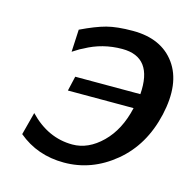

<svg xmlns="http://www.w3.org/2000/svg" viewBox="-80 -566 653 655"><g transform="rotate(15 246.5 -238.5)"><path d="M38 -48 59 -128Q126 -58 212 -58Q268 -58 316 -105Q364 -152 382 -232H150L162 -284H392Q402 -417 293 -417Q223 -417 164 -384L162 -383Q161 -382 158 -381Q155 -380 152 -378L128 -363L132 -442Q184 -467 220 -476.5Q256 -486 312 -486Q413 -486 461.5 -419Q510 -352 484 -237Q458 -123 378 -57Q298 9 200 9Q106 9 38 -48Z"/></g></svg>

Font: Coval
Style: Italic
Weight: 400
Foundry: Context Ltd
Version: Version 001.000